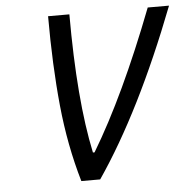

<svg xmlns="http://www.w3.org/2000/svg" viewBox="-49 -716 766 766"><g transform="rotate(-5 333.5 -333.5)"><path d="M308.6 -109.4Q438.8 -325.5 570.3 -666.7H655.6Q497.4 -257.2 321.6 0H246.1Q203.1 -146.5 187.2 -308.3Q171.2 -470.1 171.2 -666.7H256.5Q256.5 -322.9 302.1 -109.4Z"/></g></svg>

Font: Monoid
Style: Italic
Weight: 400
Width: 4
Italic angle: -11°
Monospace: yes
Version: Version 0.61